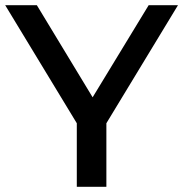

<svg xmlns="http://www.w3.org/2000/svg" viewBox="-26 -720 706 740"><path d="M270 -245 -6 -700H116L331 -345L547 -700H660L384 -245V0H270Z"/></svg>

Font: Argentum Sans
Style: Regular
Weight: 400
Designer: Julieta Ulanovsky, Owen Earl, Chris M. Simpson, Rasmus Andersson, Cristiano Sobral
Foundry: The Argentum Sans Project Authors
Version: Version 3.135; ttfautohint (v1.8.4.7-5d5b-dirty)